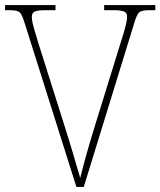

<svg xmlns="http://www.w3.org/2000/svg" viewBox="-20 -734 630 754"><path d="M76 -646 280 0H309L508 -646C522 -690 527 -694 573 -694H590V-714H389V-694H424C474 -694 479 -685 479 -666C479 -643 460 -586 454 -567L354 -244C325 -150 311 -99 295 -35C277 -95 261 -154 232 -244L130 -567C124 -588 105 -643 105 -666C105 -685 110 -694 160 -694H198V-714H0V-694H12C57 -694 62 -690 76 -646Z"/></svg>

Font: Noto Serif Armenian SemiCondensed Thin
Style: Regular
Weight: 100
Width: 4
Designer: Monotype Design Team
Foundry: Monotype Imaging Inc.
Version: Version 2.008